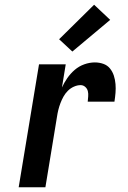

<svg xmlns="http://www.w3.org/2000/svg" viewBox="-20 -792 540 812"><path d="M59 0 145 -520H258L242 -422Q251 -442 264.5 -461.5Q278 -481 296 -496.5Q314 -512 336.5 -520Q359 -528 381 -528Q400 -528 417 -522Q434 -516 445 -502.5Q456 -489 461.5 -472Q467 -455 468.5 -436.5Q470 -418 468.5 -399.5Q467 -381 464 -362H351Q352 -373 353 -384.5Q354 -396 351.5 -406.5Q349 -417 340.5 -424.5Q332 -432 321 -432Q307 -432 292.5 -425.5Q278 -419 267 -408Q256 -397 248.5 -383.5Q241 -370 235.5 -355.5Q230 -341 226.5 -326.5Q223 -312 221 -298L172 0ZM286 -574 230 -626 378 -772 446 -708Z"/></svg>

Font: Iosevka Term Curly
Style: Bold Italic
Weight: 700
Italic angle: -9°
Designer: Belleve Invis
Foundry: Belleve Invis
Version: Version 32.3.0